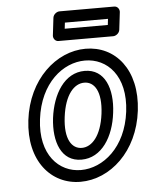

<svg xmlns="http://www.w3.org/2000/svg" viewBox="-53 -741 643 821"><g transform="rotate(-5 269.0 -330.0)"><path d="M110 -245C129 -399 229 -478 323 -478C418 -478 499 -398 480 -245C461 -93 361 -13 266 -13C172 -13 91 -93 110 -245ZM60 -245C39 -71 134 37 260 37C387 37 509 -71 530 -245C551 -420 457 -528 330 -528C204 -528 81 -419 60 -245ZM166 -245C154 -144 185 -57 272 -57C359 -57 412 -143 424 -245C437 -347 405 -434 318 -434C231 -434 179 -347 166 -245ZM216 -245C228 -341 269 -384 312 -384C355 -384 386 -341 374 -245C362 -151 321 -107 278 -107C235 -107 204 -150 216 -245ZM249 -621 252 -647H437L434 -621ZM196 -596C195 -585 203 -571 218 -571H453C464 -571 479 -581 481 -596L490 -672C491 -683 483 -697 468 -697H233C222 -697 207 -687 205 -672Z"/></g></svg>

Font: Falling Sky
Style: CondOuObl
Weight: 400
Designer: Paul D. Hunt
Foundry: Adobe Systems Incorporated
Version: Version 1.02